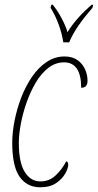

<svg xmlns="http://www.w3.org/2000/svg" viewBox="-20 -786 416 816"><path d="M151 10Q95 10 63.5 -34.5Q32 -79 32 -179Q32 -223 42 -273.5Q52 -324 70.5 -372Q89 -420 116 -459.5Q143 -499 178 -522.5Q213 -546 254 -546Q288 -546 309.5 -530.5Q331 -515 341.5 -491.5Q352 -468 352 -443Q352 -413 325 -413Q325 -521 252 -521Q216 -521 185.5 -497.5Q155 -474 132 -435Q109 -396 93 -350.5Q77 -305 68.5 -259.5Q60 -214 60 -178Q60 -96 85 -55.5Q110 -15 152 -15Q190 -15 217.5 -41.5Q245 -68 261 -100Q270 -100 270 -86Q270 -71 257 -48Q244 -25 218 -7.5Q192 10 151 10ZM249 -606Q244 -641 230 -680Q216 -719 195 -753L198 -766H204Q224 -742 241.5 -709Q259 -676 267 -649Q284 -678 311 -708.5Q338 -739 370 -766H376L373 -753Q339 -714 314 -678Q289 -642 274 -606Z"/></svg>

Font: Noto Serif ExtraCondensed Thin
Style: Italic
Weight: 100
Width: 2
Italic angle: -12°
Designer: Monotype Design Team
Foundry: Monotype Imaging Inc.
Version: Version 2.013